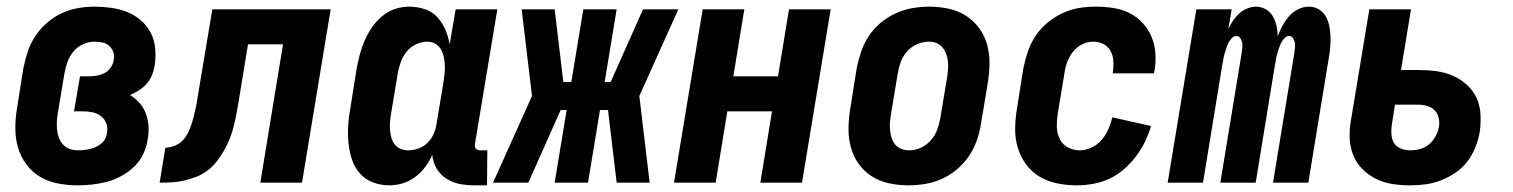

<svg xmlns="http://www.w3.org/2000/svg" viewBox="-20 -548 4540 576"><path d="M213 8Q183 8 154 2.5Q125 -3 100.5 -17.5Q76 -32 59 -55Q42 -78 34 -105.5Q26 -133 26 -163Q26 -193 31 -223L50 -343Q55 -368 63 -392.5Q71 -417 85.5 -439Q100 -461 120.5 -479Q141 -497 164.5 -508Q188 -519 213 -523.5Q238 -528 263 -528Q288 -528 313.5 -524.5Q339 -521 361.5 -512Q384 -503 402.5 -487Q421 -471 432 -450Q443 -429 445.5 -403.5Q448 -378 444 -352Q442 -338 436.5 -324Q431 -310 421 -298Q411 -286 397.5 -277.5Q384 -269 370 -263Q386 -253 398.5 -239Q411 -225 417.5 -207.5Q424 -190 425.5 -170Q427 -150 423 -130Q420 -108 410 -86.5Q400 -65 383 -48.5Q366 -32 345 -20.5Q324 -9 302 -3Q280 3 257.5 5.5Q235 8 213 8ZM214 -97Q223 -97 232 -98Q241 -99 250 -101Q259 -103 267.5 -107Q276 -111 283.5 -117Q291 -123 295.5 -131.5Q300 -140 301 -149Q304 -164 299 -177.5Q294 -191 283 -199.5Q272 -208 258 -211Q244 -214 229 -214H202L220 -319H247Q259 -319 270.5 -321Q282 -323 293 -328.5Q304 -334 311.5 -344.5Q319 -355 321 -367Q324 -380 320 -391.5Q316 -403 307.5 -410.5Q299 -418 287.5 -420.5Q276 -423 263 -423Q246 -423 228.5 -415Q211 -407 199.5 -392.5Q188 -378 182 -361Q176 -344 173 -326L153 -206Q151 -194 150.5 -181Q150 -168 151.5 -156Q153 -144 157.5 -133Q162 -122 170 -113.5Q178 -105 189.5 -101Q201 -97 214 -97Z M459 0 476 -105Q491 -105 507 -112Q523 -119 533.5 -133Q544 -147 550 -162.5Q556 -178 560 -194Q564 -210 567.5 -225.5Q571 -241 573 -257L617 -520H972L886 0H761L829 -415H724L696 -244Q693 -226 689.5 -207.5Q686 -189 681.5 -170.5Q677 -152 670 -134Q663 -116 653.5 -99Q644 -82 632 -66Q620 -50 604 -37.5Q588 -25 570 -18Q552 -11 533 -6.5Q514 -2 495.5 -1Q477 0 459 0Z M1148 8Q1122 8 1098.5 -1Q1075 -10 1059 -28.5Q1043 -47 1035.5 -70.5Q1028 -94 1025.5 -119.5Q1023 -145 1024.5 -171Q1026 -197 1031 -223L1050 -343Q1054 -364 1059.5 -385Q1065 -406 1074 -426.5Q1083 -447 1096 -466Q1109 -485 1126.5 -499.5Q1144 -514 1165 -521Q1186 -528 1207 -528Q1232 -528 1254.5 -520.5Q1277 -513 1292 -496.5Q1307 -480 1316 -459Q1325 -438 1329 -415L1347 -520H1472L1405 -117Q1404 -113 1404.5 -109Q1405 -105 1407.5 -102Q1410 -99 1414 -98Q1418 -97 1422 -97H1442L1441 8H1404Q1381 8 1359.5 4Q1338 0 1320 -11.5Q1302 -23 1290.5 -41.5Q1279 -60 1277 -83Q1268 -64 1255.5 -47Q1243 -30 1225.5 -17Q1208 -4 1188 2Q1168 8 1148 8ZM1204 -97Q1219 -97 1235 -102.5Q1251 -108 1263 -120Q1275 -132 1281.5 -147.5Q1288 -163 1290 -179L1310 -299Q1312 -312 1313.5 -325Q1315 -338 1314.5 -351Q1314 -364 1311.5 -376.5Q1309 -389 1303 -399.5Q1297 -410 1286.5 -416.5Q1276 -423 1262 -423Q1245 -423 1228 -415Q1211 -407 1199.5 -392.5Q1188 -378 1182 -361Q1176 -344 1173 -326L1153 -206Q1151 -194 1150 -182Q1149 -170 1150 -158.5Q1151 -147 1154 -135.5Q1157 -124 1163.5 -115.5Q1170 -107 1180.5 -102Q1191 -97 1204 -97Z M1459 0 1576 -260 1545 -520H1644L1670 -302H1694L1730 -520H1830L1794 -302H1812L1909 -520H2015L1898 -260L1929 0H1830L1804 -218H1780L1744 0H1644L1680 -218H1662L1565 0Z M2002 0 2088 -520H2213L2180 -319H2314L2347 -520H2472L2386 0H2261L2296 -214H2162L2127 0Z M2706 8Q2676 8 2647.5 2Q2619 -4 2595.5 -19Q2572 -34 2556 -56.5Q2540 -79 2532.5 -106.5Q2525 -134 2525.5 -164Q2526 -194 2531 -223L2550 -343Q2555 -368 2563.5 -393Q2572 -418 2586.5 -440Q2601 -462 2622 -479.5Q2643 -497 2667 -508Q2691 -519 2716.5 -523.5Q2742 -528 2767 -528Q2797 -528 2825.5 -522Q2854 -516 2877.5 -501Q2901 -486 2917.5 -463.5Q2934 -441 2941.5 -413.5Q2949 -386 2948.5 -356Q2948 -326 2943 -297L2923 -177Q2919 -152 2910.5 -127Q2902 -102 2887 -80Q2872 -58 2851.5 -40.5Q2831 -23 2807 -12Q2783 -1 2757 3.5Q2731 8 2706 8ZM2707 -97Q2725 -97 2742 -104.5Q2759 -112 2772 -126.5Q2785 -141 2791.5 -158.5Q2798 -176 2801 -194L2821 -314Q2823 -326 2824 -338Q2825 -350 2824 -362Q2823 -374 2819 -385Q2815 -396 2808 -405Q2801 -414 2790 -418.5Q2779 -423 2767 -423Q2749 -423 2731.5 -415.5Q2714 -408 2701 -393.5Q2688 -379 2682 -361.5Q2676 -344 2673 -326L2653 -206Q2651 -194 2650 -182Q2649 -170 2650 -158Q2651 -146 2654.5 -135Q2658 -124 2665 -115Q2672 -106 2683.5 -101.5Q2695 -97 2707 -97Z M3210 8Q3180 8 3151 2Q3122 -4 3098 -18.5Q3074 -33 3057.5 -56Q3041 -79 3033 -106Q3025 -133 3025.5 -163Q3026 -193 3031 -223L3050 -343Q3055 -368 3063.5 -393Q3072 -418 3086.5 -440Q3101 -462 3122 -479.5Q3143 -497 3167.5 -508.5Q3192 -520 3217 -524Q3242 -528 3267 -528Q3294 -528 3320 -524Q3346 -520 3368 -509Q3390 -498 3407 -480Q3424 -462 3434 -439Q3444 -416 3446 -390Q3448 -364 3444 -338L3442 -328H3318L3319 -333Q3321 -349 3320 -365.5Q3319 -382 3311.5 -395.5Q3304 -409 3290 -416Q3276 -423 3259 -423Q3242 -423 3225.5 -414.5Q3209 -406 3198 -391.5Q3187 -377 3181 -360Q3175 -343 3173 -326L3153 -206Q3150 -187 3150.5 -167.5Q3151 -148 3159 -131.5Q3167 -115 3183.5 -106Q3200 -97 3219 -97Q3237 -97 3255 -105.5Q3273 -114 3285.5 -129Q3298 -144 3305.5 -161.5Q3313 -179 3317 -196L3433 -170Q3426 -146 3415 -123Q3404 -100 3388 -79Q3372 -58 3352 -40.5Q3332 -23 3308.5 -12Q3285 -1 3259.5 3.5Q3234 8 3210 8Z M3483 0 3569 -520H3675L3665 -461Q3671 -474 3679 -486Q3687 -498 3697.5 -507.5Q3708 -517 3721.5 -522.5Q3735 -528 3748 -528Q3764 -528 3777.5 -520Q3791 -512 3798.5 -499Q3806 -486 3809.5 -470.5Q3813 -455 3813 -439Q3819 -455 3827 -470Q3835 -485 3846.5 -498.5Q3858 -512 3874 -520Q3890 -528 3906 -528Q3923 -528 3936.5 -520Q3950 -512 3957.5 -498.5Q3965 -485 3968 -469.5Q3971 -454 3971.5 -437.5Q3972 -421 3970.5 -404.5Q3969 -388 3966 -372L3905 0H3799L3863 -389Q3864 -397 3865 -405Q3866 -413 3864.5 -420Q3863 -427 3859 -433.5Q3855 -440 3847 -440Q3839 -440 3832.5 -432.5Q3826 -425 3822.5 -417.5Q3819 -410 3816.5 -402Q3814 -394 3811.5 -386Q3809 -378 3808 -370Q3807 -362 3805 -354L3747 0H3641L3705 -389Q3706 -397 3707 -405Q3708 -413 3706.5 -420Q3705 -427 3701 -433.5Q3697 -440 3689 -440Q3681 -440 3674.5 -432.5Q3668 -425 3664.5 -417.5Q3661 -410 3658.5 -402Q3656 -394 3653.5 -386Q3651 -378 3650 -370Q3649 -362 3647 -354L3589 0Z M4211 8Q4183 8 4157 4Q4131 0 4108 -11.5Q4085 -23 4067 -41Q4049 -59 4039.5 -83Q4030 -107 4029 -134Q4028 -161 4033 -188L4088 -520H4213L4183 -338H4236Q4263 -338 4289 -334.5Q4315 -331 4338 -321Q4361 -311 4380 -294Q4399 -277 4409.5 -254.5Q4420 -232 4421.5 -205Q4423 -178 4419 -151Q4415 -129 4406 -106Q4397 -83 4382 -63.5Q4367 -44 4346.5 -30Q4326 -16 4303 -7Q4280 2 4257 5Q4234 8 4211 8ZM4211 -97Q4226 -97 4240.5 -101Q4255 -105 4267 -115Q4279 -125 4286.5 -139Q4294 -153 4297 -168Q4299 -181 4296 -194.5Q4293 -208 4284 -217Q4275 -226 4262 -230Q4249 -234 4235 -234H4165L4155 -171Q4153 -157 4154.5 -142.5Q4156 -128 4163 -117.5Q4170 -107 4183.5 -102Q4197 -97 4211 -97Z"/></svg>

Font: Iosevka Extrabold
Style: Italic
Weight: 800
Italic angle: -9°
Monospace: yes
Designer: Belleve Invis
Foundry: Belleve Invis
Version: Version 32.5.0; ttfautohint (v1.8.4)